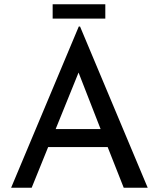

<svg xmlns="http://www.w3.org/2000/svg" viewBox="-20 -877 741 897"><path d="M483 -190H205L128 0H32L348 -753H354L670 0H558ZM450 -274 347 -538 240 -274ZM472 -857V-790H226V-857Z"/></svg>

Font: Josefin Sans
Style: Regular
Weight: 400
Designer: Santiago Orozco
Foundry: Typemade
Version: Version 2.000